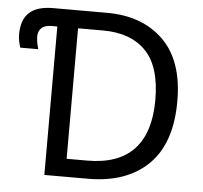

<svg xmlns="http://www.w3.org/2000/svg" viewBox="-51 -768 868 821"><g transform="rotate(5 382.5 -357.0)"><path d="M356 0C466.8 0 553.2 -30.8 615.2 -91.8C677.2 -152.8 708 -243.2 708 -363.8C708 -478.5 678.2 -565.9 618.2 -625C558.1 -684.1 477.1 -713.9 376 -713.9H145C51.8 -713.9 8.8 -673.3 8.8 -587.9C8.8 -572.3 13.7 -547.4 19 -533.2H96.2C93.8 -542.5 86.9 -564 86.9 -586.9C86.9 -617.7 105.5 -637.2 144 -637.2H168.9V0ZM257.8 -637.2H365.2C444.3 -637.2 505.4 -615.2 548.8 -570.8C592.3 -526.4 613.8 -456.1 613.8 -360.8C613.8 -173.3 524.4 -77.1 347.2 -77.1H257.8Z"/></g></svg>

Font: Avrile Sans
Style: Regular
Weight: 400
Designer: Monotype Design Team, Google (font), Stefan Peev (BGR Cyrillic), Cristiano Sobral (main changes)
Foundry: The Avrile Sans Project Authors
Version: Version 3.110